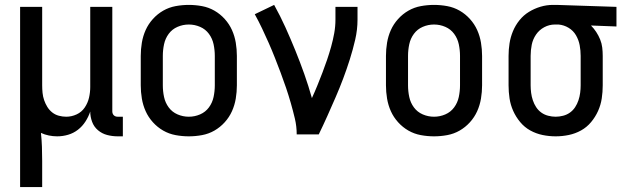

<svg xmlns="http://www.w3.org/2000/svg" viewBox="-20 -548 2540 783"><path d="M62 215V-520H152V-200Q152 -185 153.5 -169.5Q155 -154 160 -139.5Q165 -125 173 -112Q181 -99 193 -89.5Q205 -80 220 -76Q235 -72 250 -72Q272 -72 292.5 -81.5Q313 -91 325.5 -109.5Q338 -128 343 -149.5Q348 -171 348 -193V-520H438V-94Q438 -89 439.5 -85Q441 -81 444 -78Q447 -75 451 -73.5Q455 -72 460 -72H481V8H460Q438 8 417 2.5Q396 -3 379.5 -17Q363 -31 355.5 -51.5Q348 -72 348 -93Q341 -72 328.5 -52.5Q316 -33 298 -19Q280 -5 258 1.5Q236 8 213 8Q196 8 179 4.5Q162 1 147 -6Q150 22 151 50.5Q152 79 152 108V215Z M750 8Q723 8 696 3Q669 -2 645.5 -15.5Q622 -29 603.5 -49.5Q585 -70 574 -94.5Q563 -119 558.5 -146Q554 -173 554 -200V-320Q554 -347 558.5 -374Q563 -401 574 -425.5Q585 -450 603.5 -470.5Q622 -491 645.5 -504.5Q669 -518 696 -523Q723 -528 750 -528Q777 -528 804 -523Q831 -518 854.5 -504.5Q878 -491 896.5 -470.5Q915 -450 926 -425.5Q937 -401 941.5 -374Q946 -347 946 -320V-200Q946 -173 941.5 -146Q937 -119 926 -94.5Q915 -70 896.5 -49.5Q878 -29 854.5 -15.5Q831 -2 804 3Q777 8 750 8ZM750 -72Q774 -72 796 -81.5Q818 -91 832 -110Q846 -129 851 -152.5Q856 -176 856 -200V-320Q856 -344 851 -367.5Q846 -391 832 -410Q818 -429 796 -438.5Q774 -448 750 -448Q726 -448 704 -438.5Q682 -429 668 -410Q654 -391 649 -367.5Q644 -344 644 -320V-200Q644 -176 649 -152.5Q654 -129 668 -110Q682 -91 704 -81.5Q726 -72 750 -72Z M1190 0Q1190 -33 1182.5 -64.5Q1175 -96 1166 -127.5Q1157 -159 1146.5 -190Q1136 -221 1124.5 -251.5Q1113 -282 1101 -312.5Q1089 -343 1076 -372.5Q1063 -402 1049 -431.5Q1035 -461 1019 -490L1098 -528Q1123 -483 1144 -436.5Q1165 -390 1184.5 -342Q1204 -294 1221 -246Q1238 -198 1252 -148Q1264 -174 1274.5 -200Q1285 -226 1295 -252Q1305 -278 1314 -304.5Q1323 -331 1330.5 -358Q1338 -385 1343 -412.5Q1348 -440 1348 -468V-520H1438V-468Q1438 -427 1428.5 -386Q1419 -345 1406.5 -305.5Q1394 -266 1379.5 -227.5Q1365 -189 1348.5 -151Q1332 -113 1315 -75Q1298 -37 1280 0Z M1750 8Q1723 8 1696 3Q1669 -2 1645.5 -15.5Q1622 -29 1603.5 -49.5Q1585 -70 1574 -94.5Q1563 -119 1558.5 -146Q1554 -173 1554 -200V-320Q1554 -347 1558.5 -374Q1563 -401 1574 -425.5Q1585 -450 1603.5 -470.5Q1622 -491 1645.5 -504.5Q1669 -518 1696 -523Q1723 -528 1750 -528Q1777 -528 1804 -523Q1831 -518 1854.5 -504.5Q1878 -491 1896.5 -470.5Q1915 -450 1926 -425.5Q1937 -401 1941.5 -374Q1946 -347 1946 -320V-200Q1946 -173 1941.5 -146Q1937 -119 1926 -94.5Q1915 -70 1896.5 -49.5Q1878 -29 1854.5 -15.5Q1831 -2 1804 3Q1777 8 1750 8ZM1750 -72Q1774 -72 1796 -81.5Q1818 -91 1832 -110Q1846 -129 1851 -152.5Q1856 -176 1856 -200V-320Q1856 -344 1851 -367.5Q1846 -391 1832 -410Q1818 -429 1796 -438.5Q1774 -448 1750 -448Q1726 -448 1704 -438.5Q1682 -429 1668 -410Q1654 -391 1649 -367.5Q1644 -344 1644 -320V-200Q1644 -176 1649 -152.5Q1654 -129 1668 -110Q1682 -91 1704 -81.5Q1726 -72 1750 -72Z M2246 8Q2219 8 2192.5 2.5Q2166 -3 2142.5 -16Q2119 -29 2101.5 -50Q2084 -71 2073 -95.5Q2062 -120 2058 -146.5Q2054 -173 2054 -200V-320Q2054 -346 2058 -371.5Q2062 -397 2072 -421Q2082 -445 2098.5 -465.5Q2115 -486 2137 -499.5Q2159 -513 2184 -520.5Q2209 -528 2235 -528H2250L2494 -520V-440L2390 -444Q2402 -432 2411.5 -417.5Q2421 -403 2427.5 -387Q2434 -371 2436 -354Q2438 -337 2438 -320V-200Q2438 -173 2434 -146.5Q2430 -120 2419 -95.5Q2408 -71 2390.5 -50Q2373 -29 2349.5 -16Q2326 -3 2299.5 2.5Q2273 8 2246 8ZM2246 -72Q2261 -72 2276.5 -76Q2292 -80 2304.5 -89Q2317 -98 2325.5 -111Q2334 -124 2339 -139Q2344 -154 2346 -169.5Q2348 -185 2348 -200V-320Q2348 -342 2344 -363.5Q2340 -385 2329 -404Q2318 -423 2299 -434.5Q2280 -446 2258 -448H2243Q2220 -448 2199.5 -437Q2179 -426 2166 -407Q2153 -388 2148.5 -365.5Q2144 -343 2144 -320V-200Q2144 -185 2146 -169.5Q2148 -154 2153 -139Q2158 -124 2166.5 -111Q2175 -98 2187.5 -89Q2200 -80 2215.5 -76Q2231 -72 2246 -72Z"/></svg>

Font: Iosevka Medium
Style: Regular
Weight: 500
Monospace: yes
Designer: Belleve Invis
Foundry: Belleve Invis
Version: Version 32.5.0; ttfautohint (v1.8.4)